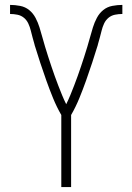

<svg xmlns="http://www.w3.org/2000/svg" viewBox="-20 -763 540 783"><path d="M230 0V-294Q211 -327 196.5 -362.5Q182 -398 169 -434.5Q156 -471 144 -507.5Q132 -544 121 -580V-581Q117 -595 113 -609.5Q109 -624 105.5 -638.5Q102 -653 95.5 -667Q89 -681 77.5 -690.5Q66 -700 51 -703Q36 -706 21 -706V-743Q41 -743 62 -739Q83 -735 99 -722Q115 -709 125 -690Q135 -671 141 -651.5Q147 -632 152.5 -612Q158 -592 164 -572Q170 -552 176.5 -532Q183 -512 189.5 -492.5Q196 -473 203 -453.5Q210 -434 217.5 -414.5Q225 -395 233 -375.5Q241 -356 250 -338Q259 -356 267 -375.5Q275 -395 282.5 -414.5Q290 -434 297 -453.5Q304 -473 310.5 -492.5Q317 -512 323.5 -532Q330 -552 336 -572Q342 -592 347.5 -612Q353 -632 359 -651.5Q365 -671 375 -690Q385 -709 401 -722Q417 -735 438 -739Q459 -743 479 -743V-706Q464 -706 449 -703Q434 -700 422.5 -690.5Q411 -681 404.5 -667Q398 -653 394.5 -638.5Q391 -624 387 -609.5Q383 -595 379 -581V-580Q368 -544 356 -507.5Q344 -471 331 -434.5Q318 -398 303.5 -362.5Q289 -327 270 -294V0Z"/></svg>

Font: Iosevka Term Curly Extralight
Style: Regular
Weight: 200
Designer: Belleve Invis
Foundry: Belleve Invis
Version: Version 32.3.0